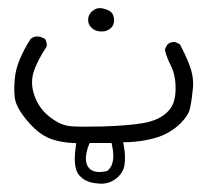

<svg xmlns="http://www.w3.org/2000/svg" viewBox="-20 -172 540 465"><path d="M225.6 272.9Q249 272.9 267.6 254.9Q279.8 242.2 281.7 226.6Q282.7 218.3 282.7 207Q282.7 195.8 279.8 181.2L278.3 172.4H287.1Q323.2 171.4 356 162.1Q391.6 151.9 418 126Q437 106.4 440.4 89.4Q444.8 68.4 447.3 41Q447.8 36.1 447.8 31.2Q447.8 9.8 439.5 -12.7Q429.2 -39.6 415.5 -64.9L405.3 -69.8Q403.3 -70.3 401.9 -70.3Q392.6 -70.3 386.2 -64.9Q381.3 -58.6 379.4 -50.8Q384.3 -31.7 392.6 -15.6Q405.3 8.8 405.3 42Q405.3 58.6 401.4 72.8Q396 92.3 376.7 106.7Q357.4 121.1 323.5 126.7Q289.6 132.3 227.5 134.3Q205.6 134.8 181.6 134.8Q157.7 134.8 144.5 132.8Q122.1 128.9 97.9 109.1Q73.7 89.4 63.5 59.6Q57.6 43 57.6 28.6Q57.6 14.2 61.5 2Q69.3 -22.9 93.3 -60.1Q93.3 -60.5 93.3 -63.2Q93.3 -65.9 92.3 -70.1Q91.3 -74.2 88.9 -78.1L77.1 -83Q73.2 -83.5 71 -83.5Q68.8 -83.5 67.4 -83.5Q65.9 -83.5 64 -83Q62 -82.5 60.1 -81.5Q56.6 -80.1 53.7 -77.1Q38.6 -53.7 27.8 -28.1Q17.1 -2.4 15.6 21.5Q14.6 33.7 14.6 43.9Q14.6 54.2 15.6 63Q17.1 78.6 28.8 97.2Q42 118.2 62.5 138.2Q83 157.7 106.4 165.5Q130.4 173.3 156.7 174.3L164.6 174.8L163.6 182.6Q161.1 199.2 161.1 212.4Q161.1 239.7 171.4 252Q187 270 213.9 272Q219.7 272.9 225.6 272.9ZM220.7 244.6Q204.6 244.6 196.3 235.8Q188 227.5 188 211.9Q188 197.8 195.3 178.7L197.3 174.3H250L251.5 180.2Q254.4 193.8 254.4 205.6Q254.4 227.5 243.2 238.8L239.7 242.2Q228 244.6 220.7 244.6ZM220.2 -96.2 226.1 -95.7Q233.9 -95.7 239.7 -98.4Q245.6 -101.1 249 -104.5Q256.3 -111.8 256.3 -122.1Q256.3 -127.9 254.6 -133.5Q252.9 -139.2 249.5 -142.1Q243.7 -147.9 232.9 -150.4Q227.1 -152.3 223.9 -152.3Q220.7 -152.3 218.8 -152.1Q216.8 -151.9 214.4 -151.4Q209 -149.9 205.1 -146L201.7 -143.6Q193.4 -134.8 193.4 -124Q193.4 -112.8 201.4 -105Q209.5 -97.2 220.2 -96.2Z"/></svg>

Font: Bakudai
Style: ExtraLight
Weight: 200
Version: Version 1.48